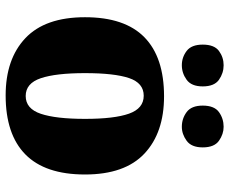

<svg xmlns="http://www.w3.org/2000/svg" viewBox="-86 -716 812 680"><g transform="rotate(90 320.0 -376.0)"><path d="M318 10Q189 10 115 -60Q41 -130 41 -271Q41 -412 112 -481.5Q183 -551 321 -551Q450 -551 524 -481.5Q598 -412 598 -271Q598 -130 527 -60Q456 10 318 10ZM320 -61Q365 -61 383 -114.5Q401 -168 401 -271Q401 -375 382.5 -427Q364 -479 319 -479Q274 -479 256.5 -427Q239 -375 239 -271Q239 -168 257 -114.5Q275 -61 320 -61ZM429 -614Q400 -614 377 -631Q354 -648 354 -688Q354 -729 377 -745.5Q400 -762 429 -762Q455 -762 478.5 -745.5Q502 -729 502 -688Q502 -648 478.5 -631Q455 -614 429 -614ZM211 -614Q183 -614 160.5 -631Q138 -648 138 -688Q138 -729 160.5 -745.5Q183 -762 211 -762Q239 -762 262.5 -745.5Q286 -729 286 -688Q286 -648 262.5 -631Q239 -614 211 -614Z"/></g></svg>

Font: Noto Serif Devanagari Black
Style: Regular
Weight: 900
Designer: Universal Thirst, Indian Type Foundry and the Monotype Design Team
Foundry: Monotype Imaging Inc.
Version: Version 2.004; ttfautohint (v1.8.4.7-5d5b)